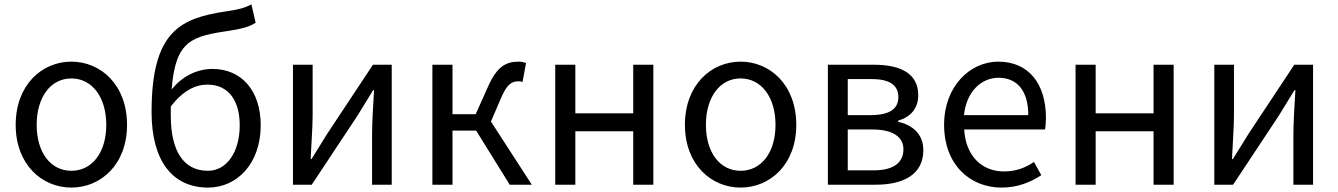

<svg xmlns="http://www.w3.org/2000/svg" viewBox="-20 -836 6055 869"><path d="M303 13C436 13 555 -91 555 -271C555 -452 436 -557 303 -557C170 -557 51 -452 51 -271C51 -91 170 13 303 13ZM303 -63C209 -63 146 -146 146 -271C146 -396 209 -481 303 -481C397 -481 461 -396 461 -271C461 -146 397 -63 303 -63Z M921 -63C810 -63 753 -154 753 -312C753 -327 753 -340 753 -354C810 -428 866 -453 919 -453C1014 -453 1065 -381 1065 -269C1065 -146 1005 -63 921 -63ZM1118 -816C1085 -800 1067 -794 1006 -785C798 -754 666 -697 666 -329C666 -110 759 13 922 13C1053 13 1160 -96 1160 -269C1160 -428 1071 -524 942 -524C873 -524 805 -492 757 -431C774 -657 850 -672 1025 -698C1070 -705 1108 -714 1137 -733Z M1306 0H1391L1597 -311C1617 -344 1648 -394 1669 -428H1673C1669 -357 1664 -284 1664 -227V0H1753V-543H1668L1462 -232C1442 -199 1411 -149 1390 -116H1386C1389 -186 1395 -259 1395 -316V-543H1306Z M2202 -286 2248 -393C2276 -458 2298 -468 2327 -468C2335 -468 2339 -467 2345 -465L2361 -551C2353 -554 2341 -557 2329 -557C2270 -557 2229 -536 2187 -440L2133 -319H2028V-543H1937V0H2028V-245H2135L2287 0H2387Z M2493 0H2584V-242H2846V0H2937V-543H2846V-323H2584V-543H2493Z M3332 13C3465 13 3584 -91 3584 -271C3584 -452 3465 -557 3332 -557C3199 -557 3080 -452 3080 -271C3080 -91 3199 13 3332 13ZM3332 -63C3238 -63 3175 -146 3175 -271C3175 -396 3238 -481 3332 -481C3426 -481 3490 -396 3490 -271C3490 -146 3426 -63 3332 -63Z M3727 0H3944C4070 0 4159 -47 4159 -156C4159 -233 4106 -271 4045 -285V-290C4101 -306 4136 -345 4136 -405C4136 -504 4055 -543 3936 -543H3727ZM3817 -315V-478H3926C4010 -478 4046 -448 4046 -397C4046 -346 4011 -315 3920 -315ZM3817 -65V-250H3928C4021 -250 4069 -216 4069 -161C4069 -100 4025 -65 3934 -65Z M4513 13C4587 13 4645 -12 4693 -43L4660 -103C4620 -76 4577 -60 4524 -60C4421 -60 4350 -134 4344 -250H4710C4712 -263 4714 -282 4714 -302C4714 -457 4636 -557 4498 -557C4372 -557 4253 -447 4253 -271C4253 -92 4369 13 4513 13ZM4343 -315C4354 -422 4422 -484 4499 -484C4584 -484 4634 -425 4634 -315Z M4848 0H4939V-242H5201V0H5292V-543H5201V-323H4939V-543H4848Z M5476 0H5561L5767 -311C5787 -344 5818 -394 5839 -428H5843C5839 -357 5834 -284 5834 -227V0H5923V-543H5838L5632 -232C5612 -199 5581 -149 5560 -116H5556C5559 -186 5565 -259 5565 -316V-543H5476Z"/></svg>

Font: Source Han Sans KR Regular
Style: Regular
Weight: 400
Designer: Ryoko NISHIZUKA (kana & ideographs); Paul D. Hunt (Latin, Greek & Cyrillic); Wenlong ZHANG (bopomofo); Sandoll Communica
Foundry: Adobe Systems Incorporated
Version: Version 1.004;PS 1.004;hotconv 1.0.82;makeotf.lib2.5.63406